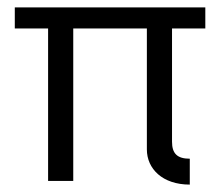

<svg xmlns="http://www.w3.org/2000/svg" viewBox="-20 -489 605 519"><path d="M535 -469H20V-412H110V0H178V-412H377V-85C377 -33 419 10 493 10V-60C459 -60 445 -74 445 -106V-412H535Z"/></svg>

Font: UULA Sans
Style: Regular
Weight: 400
Designer: Mohamed Gaber, Laura Garcia Mut
Foundry: Kief Type Foundry
Version: Version 3.006;hotconv 1.0.109;makeotfexe 2.5.65596